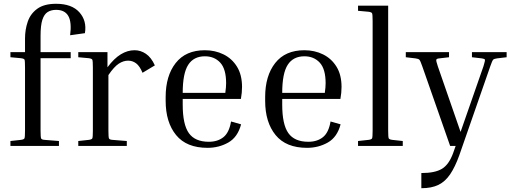

<svg xmlns="http://www.w3.org/2000/svg" viewBox="-20 -770 2693 1013"><path d="M291 -26V0H35V-26L90 -32Q106 -34 109 -40Q112 -46 112 -81V-414Q112 -449 109.5 -455Q107 -461 90 -463L35 -468V-495H112V-567Q112 -614 126.5 -656Q141 -698 177 -724Q213 -750 276 -750Q359 -750 399 -705Q439 -660 428 -595L350 -584Q359 -653 340.5 -685.5Q322 -718 276 -718Q250 -718 231.5 -706.5Q213 -695 203.5 -665.5Q194 -636 194 -581V-495H353V-463H194V-81Q194 -46 197 -39.5Q200 -33 216 -32Z M393 -468V-495H547V-415Q582 -462 617.5 -483.5Q653 -505 690 -505Q722 -505 750 -486Q778 -467 797 -425L732 -386Q717 -422 698 -436Q679 -450 656 -450Q631 -450 606.5 -434Q582 -418 552 -374V-81Q552 -46 555 -39.5Q558 -33 574 -32L649 -26V0H393V-26L448 -32Q464 -34 467 -40Q470 -46 470 -81V-414Q470 -449 467 -455Q464 -461 448 -463Z M1252 -114Q1234 -46 1184.5 -18Q1135 10 1075 10Q964 10 909 -57.5Q854 -125 854 -238V-258Q854 -370 907 -437.5Q960 -505 1061 -505Q1115 -505 1159.5 -483Q1204 -461 1230.5 -418Q1257 -375 1257 -311Q1257 -281 1251 -248H944V-218Q944 -113 976.5 -67.5Q1009 -22 1082 -22Q1128 -22 1158.5 -46Q1189 -70 1199 -129ZM1061 -473Q1002 -473 973 -428Q944 -383 944 -280H1169V-283Q1171 -296 1172 -308.5Q1173 -321 1173 -331Q1173 -406 1142 -439.5Q1111 -473 1061 -473Z M1777 -114Q1759 -46 1709.5 -18Q1660 10 1600 10Q1489 10 1434 -57.5Q1379 -125 1379 -238V-258Q1379 -370 1432 -437.5Q1485 -505 1586 -505Q1640 -505 1684.5 -483Q1729 -461 1755.5 -418Q1782 -375 1782 -311Q1782 -281 1776 -248H1469V-218Q1469 -113 1501.5 -67.5Q1534 -22 1607 -22Q1653 -22 1683.5 -46Q1714 -70 1724 -129ZM1586 -473Q1527 -473 1498 -428Q1469 -383 1469 -280H1694V-283Q1696 -296 1697 -308.5Q1698 -321 1698 -331Q1698 -406 1667 -439.5Q1636 -473 1586 -473Z M1869 -713V-740H2028V-81Q2028 -46 2031 -40Q2034 -34 2050 -32L2105 -26V0H1869V-26L1924 -32Q1940 -34 1943 -40Q1946 -46 1946 -81V-659Q1946 -694 1943 -700Q1940 -706 1924 -708Z M2403 50Q2381 111 2355 149.5Q2329 188 2293 205.5Q2257 223 2203 223V143Q2275 143 2312 120.5Q2349 98 2371 37L2384 0H2355L2208 -420Q2198 -449 2193 -454.5Q2188 -460 2172 -462L2121 -468V-495H2349V-468L2298 -462Q2284 -461 2282 -455Q2280 -449 2290 -420L2410 -74L2531 -421Q2540 -450 2538.5 -455Q2537 -460 2522 -462L2470 -468V-495H2653V-468L2602 -462Q2587 -460 2582 -455Q2577 -450 2567 -421Z"/></svg>

Font: Inria Serif
Style: Regular
Weight: 400
Designer: Black Foundry Team
Foundry: Black Foundry
Version: Version 1.000; ttfautohint (v1.8.3)